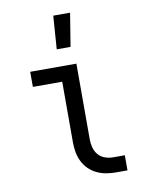

<svg xmlns="http://www.w3.org/2000/svg" viewBox="-85 -815 670 876"><g transform="rotate(-10 250.0 -377.0)"><path d="M434 0H380Q357 0 334.5 -4Q312 -8 291.5 -18Q271 -28 255 -44Q239 -60 229 -80.5Q219 -101 215 -123.5Q211 -146 211 -169V-450H75V-520H289V-169Q289 -150 294 -131Q299 -112 311.5 -97.5Q324 -83 342.5 -76.5Q361 -70 380 -70H434ZM212 -600 223 -754H301L276 -600Z"/></g></svg>

Font: HulyMono
Style: Regular
Weight: 400
Monospace: yes
Designer: Belleve Invis
Foundry: Belleve Invis
Version: Version 33.2.5; ttfautohint (v1.8.4)